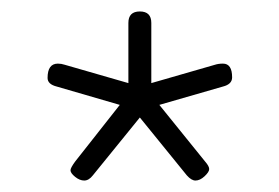

<svg xmlns="http://www.w3.org/2000/svg" viewBox="-20 -729 487 335"><path d="M127 -414Q119 -414 111 -420.5Q103 -427 103 -432Q103 -436 111 -447L189 -546L79 -578Q63 -582 63 -593Q63 -618 81 -618Q87 -618 93 -616L204 -584V-689Q204 -709 224 -709Q244 -709 244 -689V-584L355 -616Q361 -618 369 -618Q385 -618 385 -594Q385 -582 369 -578L258 -546L338 -447Q345 -439 345 -434Q345 -429 337 -421.5Q329 -414 321 -414Q314 -414 306 -423L224 -524L142 -423Q135 -414 127 -414Z"/></svg>

Font: Asap Expanded
Style: Regular
Weight: 400
Width: 7
Designer: Pablo Cosgaya
Foundry: Omnibus-Type
Version: Version 3.001; ttfautohint (v1.8.4.7-5d5b)